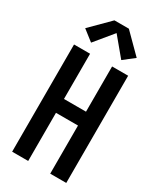

<svg xmlns="http://www.w3.org/2000/svg" viewBox="-240 -1059 956 1140"><g transform="rotate(30 237.5 -489.5)"><path d="M52 0V-735H162V-425H313V-735H423V0H313V-330H162V0ZM134 -795 61 -852 188 -979H287L414 -852L341 -795L237 -920Z"/></g></svg>

Font: Iosevka QP
Style: Bold
Weight: 700
Designer: Belleve Invis
Foundry: Belleve Invis
Version: Version 20.0.0; ttfautohint (v1.8.4)